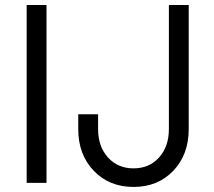

<svg xmlns="http://www.w3.org/2000/svg" viewBox="-20 -720 843 756"><path d="M85 0V-700.2H163.1V0ZM288.1 -211.9V-270H366.2V-211.9Q366.2 -143.1 405 -100.1Q443.8 -57.1 505.9 -57.1Q567.9 -57.1 606.4 -100.1Q645 -143.1 645 -211.9V-700.2H723.1V-211.9Q723.1 -111.3 662.4 -47.6Q601.6 16.1 505.9 16.1Q410.2 16.1 349.1 -47.6Q288.1 -111.3 288.1 -211.9Z"/></svg>

Font: Uncut Sans
Style: Regular
Weight: 400
Designer: Kasper Nordkvist
Foundry: UNCUT.wtf
Version: Version 1.304;Glyphs 3.2 (3246)